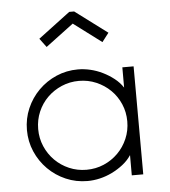

<svg xmlns="http://www.w3.org/2000/svg" viewBox="-53 -807 753 850"><g transform="rotate(-5 323.0 -382.5)"><path d="M302 -502Q329 -502 357 -495.5Q385 -489 411.5 -476Q438 -463 461 -445Q484 -427 499 -404V-494H549L550 -14H499V-104Q484 -81 461 -63Q438 -45 411.5 -32Q385 -19 357 -12.5Q329 -6 302 -6Q251 -6 206 -25.5Q161 -45 127 -79Q93 -113 73.5 -158Q54 -203 54 -254Q54 -305 73.5 -350Q93 -395 127 -429Q161 -463 206 -482.5Q251 -502 302 -502ZM119.5 -331Q104 -295 104 -254Q104 -213 119.5 -177Q135 -141 162 -114Q189 -87 225 -71.5Q261 -56 302 -56Q343 -56 379 -71.5Q415 -87 442 -114Q469 -141 484.5 -177Q500 -213 500 -254Q500 -295 484.5 -331Q469 -367 442 -393.5Q415 -420 379 -435.5Q343 -451 302 -451Q261 -451 225 -435.5Q189 -420 162 -393.5Q135 -367 119.5 -331ZM144 -652 286 -759H308L451 -652L421 -613L297 -706L173 -613Z"/></g></svg>

Font: Leon Sans
Style: Light
Weight: 300
Designer: Jongmin Kim
Version: Version 1.2